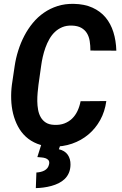

<svg xmlns="http://www.w3.org/2000/svg" viewBox="-20 -741 627 984"><path d="M524.9 -223.1Q517.6 -169.4 493.7 -126Q469.7 -82.5 433.1 -51.8Q396.5 -21 349.1 -4.6Q301.8 11.7 248 10.3Q204.6 9.3 170.9 -4.2Q137.2 -17.6 112.5 -40.3Q87.9 -63 71.8 -93.5Q55.7 -124 47.1 -158.9Q38.6 -193.8 37.4 -231.7Q36.1 -269.5 41 -307.1L55.2 -402.8Q61 -442.4 73.5 -481.9Q85.9 -521.5 104.5 -557.1Q123 -592.8 148.2 -623.3Q173.3 -653.8 205.1 -675.8Q236.8 -697.8 275.1 -710Q313.5 -722.2 358.4 -721.2Q413.1 -720.2 453.6 -701.9Q494.1 -683.6 520.8 -651.9Q547.4 -620.1 561 -576.7Q574.7 -533.2 576.2 -481.4L443.4 -481.9Q443.4 -507.8 439.7 -530.8Q436 -553.7 425.5 -570.8Q415 -587.9 396.5 -598.4Q377.9 -608.9 348.6 -609.9Q320.8 -610.8 299.3 -601.8Q277.8 -592.8 261.5 -577.4Q245.1 -562 233.2 -541Q221.2 -520 212.9 -496.8Q204.6 -473.6 199.2 -449.7Q193.8 -425.8 190.9 -403.8L177.2 -306.6Q174.8 -288.6 172.9 -266.6Q170.9 -244.6 171.1 -222.2Q171.4 -199.7 175.3 -178.2Q179.2 -156.7 189 -139.9Q198.7 -123 215.3 -112.5Q231.9 -102.1 257.8 -101.1Q287.1 -99.6 310.1 -108.4Q333 -117.2 349.6 -133.3Q366.2 -149.4 377 -172.1Q387.7 -194.8 393.1 -222.2ZM292 -4.9 281.7 23.9Q312 30.8 326.9 51.8Q341.8 72.8 341.3 103.5Q340.8 127 333 145Q325.2 163.1 311.8 176Q298.3 189 280.8 197.8Q263.2 206.5 243.4 211.9Q223.6 217.3 203.1 220Q182.6 222.7 163.6 223.1L166.5 143.1Q177.2 142.6 188 140.1Q198.7 137.7 207.8 132.8Q216.8 127.9 223.1 119.9Q229.5 111.8 231.9 99.1Q233.9 86.4 228 79.6Q222.2 72.8 212.4 69.6Q202.6 66.4 191.2 65.7Q179.7 64.9 171.4 64L192.9 -4.4Z"/></svg>

Font: TypoPRO Roboto Mono
Style: Bold Italic
Weight: 700
Designer: Google
Version: Version 2.000986; 2015; ttfautohint (v1.3)